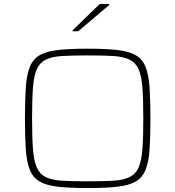

<svg xmlns="http://www.w3.org/2000/svg" viewBox="-20 -942 886 970"><path d="M423 8Q333 8 274 1.5Q215 -5 181 -24.5Q147 -44 131 -83Q115 -122 110.5 -185.5Q106 -249 106 -344Q106 -439 110.5 -502.5Q115 -566 131 -605Q147 -644 181 -663.5Q215 -683 274 -689.5Q333 -696 423 -696Q513 -696 572 -689.5Q631 -683 665 -663.5Q699 -644 715 -605Q731 -566 735.5 -502.5Q740 -439 740 -344Q740 -249 735.5 -185.5Q731 -122 715 -83Q699 -44 665 -24.5Q631 -5 572 1.5Q513 8 423 8ZM423 -26Q501 -26 552 -29Q603 -32 634 -47Q665 -62 680 -95.5Q695 -129 699.5 -189Q704 -249 704 -344Q704 -439 699.5 -499Q695 -559 680 -592.5Q665 -626 634 -641Q603 -656 552 -659Q501 -662 423 -662Q345 -662 294 -659Q243 -656 212 -641Q181 -626 166 -592.5Q151 -559 146.5 -499Q142 -439 142 -344Q142 -249 146.5 -189Q151 -129 166 -95.5Q181 -62 212 -47Q243 -32 294 -29Q345 -26 423 -26ZM347 -784V-789L484 -922H532V-917L375 -784Z"/></svg>

Font: Saira Expanded Thin
Style: Regular
Weight: 250
Width: 7
Designer: Hector Gatti with collaboration of the Omnibus-Type team
Foundry: Omnibus-Type
Version: Version 1.101